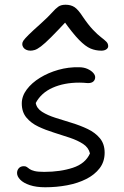

<svg xmlns="http://www.w3.org/2000/svg" viewBox="-20 -781 525 811"><path d="M171 10Q133 10 106 1Q79 -8 65.5 -22Q52 -36 52 -50Q52 -62 59.5 -70.5Q67 -79 81 -79Q89 -79 93.5 -75.5Q98 -72 105 -67Q112 -62 126 -58.5Q140 -55 167 -55Q235 -55 288 -72.5Q341 -90 360 -133Q354 -158 331 -173Q308 -188 275.5 -199Q243 -210 207.5 -221Q172 -232 141.5 -246.5Q111 -261 91.5 -284.5Q72 -308 72 -344Q72 -375 93 -403Q114 -431 149 -452.5Q184 -474 226.5 -486Q269 -498 313 -497Q334 -497 349.5 -490Q365 -483 373.5 -473.5Q382 -464 382 -455Q382 -444 374.5 -437Q367 -430 352 -430Q349 -430 344 -430.5Q339 -431 332 -431.5Q325 -432 315 -432Q251 -432 202.5 -410.5Q154 -389 131 -346Q135 -323 158 -308.5Q181 -294 214 -283.5Q247 -273 283 -262Q319 -251 350.5 -236Q382 -221 402 -197Q422 -173 422 -136Q422 -98 401 -70.5Q380 -43 344.5 -25Q309 -7 264 1.5Q219 10 171 10ZM109 -567Q98 -567 90 -571Q82 -575 78 -581.5Q74 -588 74 -595Q74 -602 79 -609.5Q84 -617 100.5 -633.5Q117 -650 153 -682Q184 -710 199.5 -727.5Q215 -745 226.5 -753Q238 -761 257 -761Q279 -761 294.5 -751Q310 -741 330 -710Q353 -676 372.5 -655.5Q392 -635 406.5 -624Q421 -613 429 -605Q437 -597 437 -586Q437 -578 429 -572.5Q421 -567 408 -567Q384 -567 362.5 -576Q341 -585 314 -612.5Q287 -640 248 -695L265 -696Q222 -650 195.5 -623.5Q169 -597 153 -585Q137 -573 127 -570Q117 -567 109 -567Z"/></svg>

Font: Shantell Sans Light
Style: Regular
Weight: 300
Designer: Stephen Nixon, Anya Danilova, Shantell Martin
Foundry: Arrow Type
Version: Version 1.011;[c5ecc13dd]